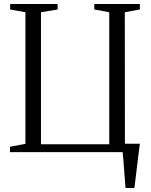

<svg xmlns="http://www.w3.org/2000/svg" viewBox="-20 -763 757 963"><path d="M609.5 180Q607.5 156.5 605.8 131.8Q604 107 602.2 83.2Q600.5 59.5 598.8 38Q597 16.5 595 0H30V-27L107.5 -41.5V-701.5L31 -715.5V-743H269V-715.5L185.5 -701.5V-39.5H528V-701.5L453 -715.5V-743H681.5V-715.5L606 -701.5L606.5 -42H681.5Q678 -16 674.5 12.2Q671 40.5 667.5 69.2Q664 98 660.8 126Q657.5 154 654 180Z"/></svg>

Font: Merriweather 96pt Light
Style: Regular
Weight: 300
Version: Version 2.100